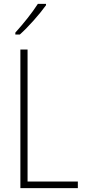

<svg xmlns="http://www.w3.org/2000/svg" viewBox="-20 -969 440 989"><path d="M217 -942V-949H175C144 -901 103 -850 59 -801V-791H82C126 -830 184 -896 217 -942ZM85 0H381V-34H122V-714H85Z"/></svg>

Font: Noto Sans Bengali Condensed ExtraLight
Style: Regular
Weight: 200
Width: 3
Designer: Joana Ranito - Universal Thirst; Jelle Bosma - Monotype Design Team
Foundry: Universal Thirst ehf.
Version: Version 3.000